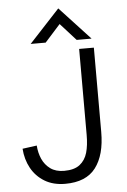

<svg xmlns="http://www.w3.org/2000/svg" viewBox="-62 -978 683 1033"><g transform="rotate(-5 280.0 -462.0)"><path d="M248.5 10Q183.5 10 137.2 -18Q91 -46 65.2 -93Q39.5 -140 35.5 -198L113 -208.5Q115.5 -169.5 130.2 -136Q145 -102.5 174.2 -81.2Q203.5 -60 248.5 -60Q303 -60 332.8 -83.2Q362.5 -106.5 374 -146Q385.5 -185.5 385.5 -242.5V-706.5H465V-251Q465 -127 413 -58.5Q361 10 248.5 10ZM457 -756H376.5L292.5 -849L209 -756H128L292.5 -933.5Z"/></g></svg>

Font: Acari Sans
Style: Regular
Weight: 400
Designer: Alfredo Marco Pradil and Stefan Peev (font) & Cristiano Sobral (main changes)
Foundry: Alfredo Marco Pradil and Stefan Peev (font) & Cristiano Sobral (main changes)
Version: Version 1.063; ttfautohint (v1.8.3)